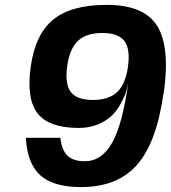

<svg xmlns="http://www.w3.org/2000/svg" viewBox="-20 -740 694 780"><path d="M645 -359.9H644Q616.2 -160.6 536.6 -70.3Q457 20 309.1 20Q197.3 20 144 -27.6Q90.8 -75.2 85 -180.2H225.1Q231 -129.9 254.4 -107.4Q277.8 -85 324.2 -85Q393.6 -85 435.8 -160.6Q478 -236.3 501 -403.8Q497.6 -386.2 492.2 -367.7Q486.8 -349.1 471.7 -321Q456.5 -293 436 -272Q415.5 -251 380.1 -235.6Q344.7 -220.2 300.8 -220.2Q178.7 -220.2 132.6 -279.5Q86.4 -338.9 105 -470.2Q123.5 -601.6 196.8 -660.9Q270 -720.2 413.1 -720.2Q564.9 -720.2 618.4 -635Q671.9 -549.8 645 -359.9ZM357.9 -334Q422.4 -334 456.3 -366.2Q490.2 -398.4 500 -470.2Q509.8 -541.5 485.1 -573.7Q460.4 -606 396 -606Q330.6 -606 296.6 -574Q262.7 -542 252.9 -470.2Q243.2 -397.9 267.8 -366Q292.5 -334 357.9 -334Z"/></svg>

Font: Fivo Sans Modern
Style: Italic
Weight: 700
Designer: Alexander Slobzheninov
Foundry: Alexander Slobzheninov
Version: 1.0